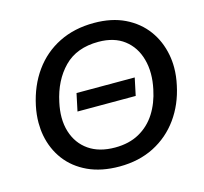

<svg xmlns="http://www.w3.org/2000/svg" viewBox="-106 -845 1036 975"><g transform="rotate(-15 412.0 -357.0)"><path d="M406.5 11.5Q311.5 11.5 241.2 -21.2Q171 -54 128.2 -111Q85.5 -168 71.5 -242Q65.5 -274.5 65.5 -309Q65.5 -351.5 75 -397Q96.5 -498 149.8 -572Q203 -646 283.8 -686.2Q364.5 -726.5 468 -726.5Q561 -726.5 629.8 -693Q698.5 -659.5 741 -601.8Q783.5 -544 797.5 -469Q803.5 -437 803.5 -403Q803.5 -358.5 793 -311Q773 -215.5 720.8 -142.8Q668.5 -70 588.8 -29.2Q509 11.5 406.5 11.5ZM409.5 -87.5Q483.5 -87.5 537.2 -117.5Q591 -147.5 624.8 -200.5Q658.5 -253.5 672.5 -322.5Q681.5 -364.5 681.5 -402.5Q681.5 -443 671.5 -478.5Q652.5 -547.5 600 -587.8Q547.5 -628 465 -628Q350.5 -628 284 -560.2Q217.5 -492.5 194.5 -383Q185.5 -342 185.5 -305.5Q185.5 -265 196.5 -230Q217.5 -163 272 -125.2Q326.5 -87.5 409.5 -87.5ZM271.5 -313.5 291 -405.5H597L577.5 -313.5Z"/></g></svg>

Font: Heraclito Medium
Style: Italic
Weight: 500
Italic angle: -12°
Designer: Kostas Bartsokas (font) & Cristiano Sobral (main changes)
Foundry: Kostas Bartsokas (font) & Cristiano Sobral (main changes)
Version: Version 1.00;July 8, 2020;FontCreator 13.0.0.2655 64-bit